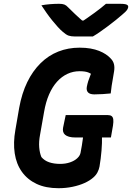

<svg xmlns="http://www.w3.org/2000/svg" viewBox="-20 -971 695 1011"><path d="M326 -365H548Q561 -365 568 -359.5Q575 -354 576.5 -342Q578 -330 575 -310L564 -247H379Q357 -247 343.5 -251Q330 -255 322.5 -261.5Q315 -268 312.5 -277.5Q310 -287 312 -298Q316 -316 319 -332Q322 -348 326 -365ZM399 -720Q431 -720 456.5 -715.5Q482 -711 502 -703Q522 -695 537 -685Q552 -675 562 -664Q576 -650 580 -633.5Q584 -617 581 -597Q578 -577 574.5 -558Q571 -539 568 -519.5Q565 -500 563 -479Q542 -477 520.5 -475.5Q499 -474 477 -474Q454 -474 444 -484Q434 -494 437 -513Q440 -529 444.5 -543.5Q449 -558 456 -575Q463 -592 471 -613L477 -569Q460 -584 443.5 -590Q427 -596 399 -596Q365 -596 335 -582Q305 -568 280.5 -541Q256 -514 238.5 -474Q221 -434 212 -381L191 -262Q184 -225 186.5 -195Q189 -165 198 -144Q214 -125 239 -116.5Q264 -108 297 -108Q325 -108 348.5 -116Q372 -124 386.5 -137.5Q401 -151 404 -166Q408 -186 411 -204.5Q414 -223 416.5 -242Q419 -261 421 -280H528L517 -253Q518 -220 514.5 -177.5Q511 -135 504 -94Q501 -78 493 -63Q485 -48 471 -36Q453 -20 425.5 -7.5Q398 5 362.5 12.5Q327 20 288 20Q221 20 173 -2.5Q125 -25 95.5 -66Q66 -107 57.5 -163.5Q49 -220 61 -287L81 -403Q95 -480 123.5 -538.5Q152 -597 193.5 -638Q235 -679 287 -699.5Q339 -720 399 -720ZM469 -779Q458 -779 439.5 -779Q421 -779 403 -779Q385 -779 373 -779Q354 -779 341 -783.5Q328 -788 310 -804Q298 -814 284 -829.5Q270 -845 255 -863.5Q240 -882 225.5 -902.5Q211 -923 198 -943Q219 -947 243.5 -949Q268 -951 291 -951Q309 -951 319 -947Q329 -943 338 -933Q353 -918 374.5 -897.5Q396 -877 433 -845L382 -863Q398 -863 415.5 -863Q433 -863 449 -863L392 -844Q443 -878 478.5 -904Q514 -930 538 -951H612Q630 -951 639.5 -949Q649 -947 652.5 -943Q656 -939 655 -933Q654 -926 648.5 -918Q643 -910 625 -895Q610 -882 590.5 -866Q571 -850 550 -834.5Q529 -819 508.5 -804.5Q488 -790 469 -779Z"/></svg>

Font: Rec Mono Semicasual
Style: Bold Italic
Weight: 700
Italic angle: -10°
Version: Version 1.085; ttfautohint (v1.8.4.7-5d5b)